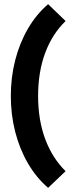

<svg xmlns="http://www.w3.org/2000/svg" viewBox="-20 -775 350 922"><path d="M211 127Q154 78 114 9Q74 -60 53 -142Q32 -224 32 -314Q32 -404 53 -486Q74 -568 114 -637Q154 -706 211 -755L295 -674Q231 -612 197 -521Q163 -430 163 -314Q163 -199 197 -107.5Q231 -16 295 47Z"/></svg>

Font: Outfit-Bold
Style: Bold
Weight: 700
Designer: Rodrigo Fuenzalida
Foundry: fragTYPE
Version: Version 1.000